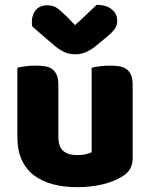

<svg xmlns="http://www.w3.org/2000/svg" viewBox="-20 -760 622 796"><path d="M52 -479Q62 -482 83.5 -485Q105 -488 128 -488Q150 -488 167.5 -485Q185 -482 197 -473Q209 -464 215.5 -448.5Q222 -433 222 -408V-193Q222 -152 242 -134.5Q262 -117 300 -117Q323 -117 337.5 -121Q352 -125 360 -129V-479Q370 -482 391.5 -485Q413 -488 436 -488Q458 -488 475.5 -485Q493 -482 505 -473Q517 -464 523.5 -448.5Q530 -433 530 -408V-104Q530 -54 488 -29Q453 -7 404.5 4.5Q356 16 299 16Q245 16 199.5 4Q154 -8 121 -33Q88 -58 70 -97.5Q52 -137 52 -193ZM291 -656Q324 -685 343 -704Q362 -723 381 -740Q420 -740 443 -721.5Q466 -703 466 -674Q466 -654 455 -639Q444 -624 418 -603L373 -566Q355 -552 335.5 -543.5Q316 -535 294 -535Q280 -535 269 -537Q258 -539 246 -544.5Q234 -550 220 -560Q206 -570 188 -586L114 -650Q113 -655 112.5 -659Q112 -663 112 -668Q112 -699 128.5 -718.5Q145 -738 176 -738Q199 -738 215 -727.5Q231 -717 257 -691Z"/></svg>

Font: Baloo
Style: Regular
Weight: 400
Designer: Sarang Kulkarni and Ek Type
Foundry: Ek Type
Version: Version 1.443;PS 1.000;hotconv 16.6.51;makeotf.lib2.5.65220;